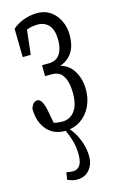

<svg xmlns="http://www.w3.org/2000/svg" viewBox="-129 -611 579 954"><g transform="rotate(-15 160.5 -133.5)"><path d="M144 291.5Q128.4 291.5 116 287.4Q103.5 283.2 95.7 279.8L101.1 242.7Q110.8 243.7 118.7 245.1Q126.5 246.6 133.3 246.6Q158.2 246.6 170.7 228.3Q183.1 210 183.1 173.3Q183.1 137.7 173.6 102.5Q164.1 67.4 144 26.9H168.9V35.2Q189.9 59.1 203.4 85.4Q216.8 111.8 224.1 140.1Q231.4 168.5 231.4 197.3Q231.4 235.8 208.3 263.7Q185.1 291.5 144 291.5ZM145 42.5Q109.4 42.5 81.1 24.7Q52.7 6.8 36.4 -27.1Q20 -61 20 -106.4Q24.4 -118.2 28.8 -125.2Q33.2 -132.3 40 -136.2Q46.9 -140.1 55.2 -140.1Q67.9 -140.1 77.1 -122.6Q86.4 -105 91.8 -77.6L109.4 15.6L61 -29.8Q80.1 -18.1 101.3 -12Q122.6 -5.9 148.9 -5.9Q186.5 -5.9 210.7 -36.4Q234.9 -66.9 234.9 -129.4Q234.9 -162.1 227.8 -188.2Q220.7 -214.4 204.6 -230.5Q188.5 -246.6 158.2 -246.6H122.6V-302.7H154.3Q181.6 -302.7 198.2 -314.2Q214.8 -325.7 223.6 -348.6Q232.4 -371.6 232.4 -401.9Q232.4 -454.6 210.7 -479Q189 -503.4 154.3 -503.4Q126 -503.4 104.2 -495.8Q82.5 -488.3 66.9 -471.7L98.1 -512.7L81.5 -366.7H40L37.6 -512.7Q61 -534.2 95.5 -546.6Q129.9 -559.1 166 -559.1Q222.7 -559.1 258.3 -516.1Q293.9 -473.1 293.9 -410.2Q293.9 -371.6 282 -342.8Q270 -314 245.8 -295.4Q221.7 -276.9 185.1 -270L183.1 -281.7Q212.4 -278.3 234.6 -266.4Q256.8 -254.4 271.2 -233.9Q285.6 -213.4 293.7 -187Q301.8 -160.6 301.8 -128.4Q301.8 -82.5 283 -43.5Q264.2 -4.4 229.2 19Q194.3 42.5 145 42.5Z"/></g></svg>

Font: Scarab Serif
Style: Regular
Weight: 400
Designer: John Roberts
Foundry: Scarab
Version: 1.0